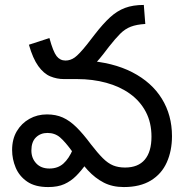

<svg xmlns="http://www.w3.org/2000/svg" viewBox="-20 -745 751 777"><path d="M239 -425Q210 -425 183.5 -436Q157 -447 135 -477.5Q113 -508 97 -564L180 -591Q195 -536 209 -518Q223 -500 245 -500Q265 -500 282.5 -512.5Q300 -525 332 -565L363 -605Q397 -649 425.5 -675Q454 -701 486 -713Q518 -725 562 -725L568 -648Q533 -646 509.5 -637Q486 -628 466.5 -608.5Q447 -589 421 -556L398 -526Q370 -490 345 -468Q320 -446 294.5 -435.5Q269 -425 239 -425ZM481 12Q435 12 400 -6Q365 -24 335.5 -56Q306 -88 273 -131Q244 -171 223 -189Q202 -207 172 -207Q144 -207 125.5 -189Q107 -171 107 -136Q107 -105 126.5 -84Q146 -63 180 -63Q214 -63 236.5 -83Q259 -103 275 -141L328 -81Q309 -54 288 -33Q267 -12 240.5 0Q214 12 175 12Q122 12 90 -10Q58 -32 43.5 -66.5Q29 -101 29 -138Q29 -182 48 -214Q67 -246 99 -264Q131 -282 170 -282Q206 -282 234 -269.5Q262 -257 289 -230.5Q316 -204 348 -161Q375 -126 396 -105Q417 -84 438 -75.5Q459 -67 486 -67Q539 -67 566 -99Q593 -131 593 -192Q593 -249 570 -292.5Q547 -336 506 -365.5Q465 -395 410 -410Q355 -425 292 -425H243L326 -500Q437 -493 515.5 -452.5Q594 -412 635 -345.5Q676 -279 676 -194Q676 -135 655 -88Q634 -41 590.5 -14.5Q547 12 481 12Z"/></svg>

Font: utelugu05
Style: Book
Weight: 400
Designer: Jelle Bosma - Monotype Design Team
Foundry: Monotype Imaging Inc.
Version: Version 2.003